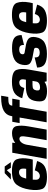

<svg xmlns="http://www.w3.org/2000/svg" viewBox="1226 -2054 834 3326"><g transform="rotate(-90 1643.0 -391.0)"><path d="M239 5.5Q64 5.5 32.5 -77Q1 -159.5 22 -295.5Q43.5 -435.5 105.5 -518.2Q167.5 -601 340.5 -601Q516.5 -601 547.2 -517.2Q578 -433.5 554.5 -298.5Q549 -265.5 542 -240.5H194Q187.5 -171.5 200 -148.5Q218 -117.5 259.5 -117.5Q288 -117.5 314 -137.5Q340 -157.5 354.5 -205L517 -165Q488 -67.5 417.5 -31Q347 5.5 239 5.5ZM212.5 -354.5H381.5Q391.5 -423.5 377 -449.5Q361 -478.5 321 -478.5Q280 -478.5 250.5 -447Q228.5 -424 212.5 -354.5ZM195.5 -620 306.5 -726.5H422.5L497 -620H399L358 -690L293 -620Z M554.5 0 660 -595.5H834.5L829 -544Q902.5 -599.5 997.5 -599.5Q1106.5 -599.5 1122.2 -518.8Q1138 -438 1117 -319L1061 0H878L933 -312Q951 -413.5 942 -442.5Q933 -471.5 901 -471.5Q866.5 -471.5 838 -436.5Q811 -404 799.5 -349L738 0Z M1187.5 0 1270 -468H1174L1196.5 -595.5H1293L1295 -611.5Q1311 -700.5 1390 -744.2Q1469 -788 1620 -788H1648L1626 -664.5H1610.5Q1539 -664.5 1511.2 -652.8Q1483.5 -641 1478 -611L1475 -595.5H1597L1574.5 -468H1453L1370.5 0Z M1897 0 1888 -38Q1887 -37 1886 -36Q1831.5 6.5 1726.5 6.5Q1630.5 6.5 1584.5 -28Q1538.5 -62.5 1552 -169Q1564.5 -277.5 1626.2 -318.2Q1688 -359 1801.5 -359H1925L1928 -376.5Q1938 -433 1922.2 -453.8Q1906.5 -474.5 1874 -474.5Q1843.5 -474.5 1819.5 -455.8Q1795.5 -437 1781 -386.5L1604.5 -423Q1633 -518.5 1699.8 -559.8Q1766.5 -601 1889.5 -601Q2066.5 -601 2095.5 -521.5Q2124.5 -442 2100 -305.5L2046.5 0ZM1893 -178.5 1904.5 -245H1835.5Q1785 -245 1765.8 -229.2Q1746.5 -213.5 1740.5 -179.5Q1735 -144.5 1746.5 -129.2Q1758 -114 1793 -114Q1832.5 -114 1860.5 -132Q1887 -149.5 1893 -178.5Z M2372.5 5Q2255 5 2195.8 -32.8Q2136.5 -70.5 2135.5 -165L2311 -208Q2309.5 -154 2332.8 -137Q2356 -120 2392 -120Q2428 -120 2450 -132.2Q2472 -144.5 2476.5 -170.5Q2483.5 -210 2455.2 -217.8Q2427 -225.5 2358.5 -236.5Q2242.5 -253 2205 -291.2Q2167.5 -329.5 2183.5 -420.5Q2200 -516.5 2274.8 -558Q2349.5 -599.5 2473.5 -599.5Q2594.5 -599.5 2646.8 -562.2Q2699 -525 2699 -434L2527.5 -392Q2528 -442 2507.8 -458.8Q2487.5 -475.5 2449.5 -475.5Q2414.5 -475.5 2392.5 -462.8Q2370.5 -450 2367 -425.5Q2360.5 -390.5 2390.5 -382.8Q2420.5 -375 2486 -365.5Q2596 -351 2636.8 -312.8Q2677.5 -274.5 2662 -186Q2643.5 -80 2570.2 -37.5Q2497 5 2372.5 5Z M2948 5.5Q2773 5.5 2741.5 -77Q2710 -159.5 2731 -295.5Q2752.5 -435.5 2814.5 -518.2Q2876.5 -601 3049.5 -601Q3225.5 -601 3256.2 -517.2Q3287 -433.5 3263.5 -298.5Q3258 -265.5 3251 -240.5H2903Q2896.5 -171.5 2909 -148.5Q2927 -117.5 2968.5 -117.5Q2997 -117.5 3023 -137.5Q3049 -157.5 3063.5 -205L3226 -165Q3197 -67.5 3126.5 -31Q3056 5.5 2948 5.5ZM2921.5 -354.5H3090.5Q3100.5 -423.5 3086 -449.5Q3070 -478.5 3030 -478.5Q2989 -478.5 2959.5 -447Q2937.5 -424 2921.5 -354.5Z"/></g></svg>

Font: Anybody ExtraBold
Style: Italic
Weight: 800
Italic angle: -10°
Designer: Tyler Finck
Foundry: Etcetera Type Company
Version: Version 1.010; ttfautohint (v1.8.3) -l 8 -r 50 -G 200 -x 14 